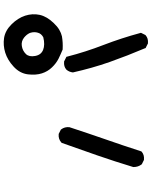

<svg xmlns="http://www.w3.org/2000/svg" viewBox="89 -922 822 1040"><g transform="rotate(-90 500.0 -402.0)"><path d="M782.7 -12.7 763.2 -22.5 759.8 -23.9 758.8 -27.3Q718.3 -122.6 684.1 -219.2Q667 -268.1 653.1 -317.4Q639.2 -366.7 627.9 -417V-418.5V-419.9Q630.4 -438.5 642.1 -452.6L642.6 -453.1L643.1 -453.6Q659.7 -468.3 685.5 -465.8H687.5L689 -464.8L708.5 -455.1L712.4 -453.1L713.4 -448.7Q738.8 -349.6 776.4 -252.4Q814 -154.3 841.3 -53.2L842.3 -49.8L840.8 -46.4L831.1 -26.9L830.1 -24.9L828.6 -23.9Q812 -9.3 786.1 -11.7H784.2ZM151.9 -34.2 132.3 -43.9 130.4 -44.9 128.9 -46.9Q115.2 -64.9 115.2 -89.8V-91.3L115.7 -92.8Q145 -189.5 178.2 -285.6Q211.4 -381.3 245.6 -477.1L246.6 -479.5L248.5 -481Q267.1 -497.6 293 -495.1H294.9L296.4 -494.1L315.9 -484.4L317.9 -483.4L319.3 -481.4Q333.5 -462.9 331.1 -437.5V-436.5L330.6 -435.5Q299.3 -339.8 265.6 -242.7Q231.9 -146.5 200.7 -49.8L199.7 -46.9L197.8 -45.4Q181.2 -30.8 155.3 -33.2H153.3ZM750.5 -474.1Q737.8 -479.5 725.6 -484.9Q713.4 -490.2 701.7 -496.1Q676.8 -508.8 655.3 -531.2Q632.8 -554.2 622.6 -586.2Q612.3 -618.2 617.2 -661.1Q622.6 -706.1 659.7 -739.7Q677.2 -755.9 696 -767.1Q714.8 -778.3 734.9 -784.7Q774.9 -796.9 814 -791Q854.5 -784.7 888.7 -750Q897 -741.7 904.1 -732.9Q911.1 -724.1 917 -714.8Q922.9 -705.6 927.5 -696Q932.1 -686.5 935.1 -676.8Q947.8 -637.2 939.5 -598.1Q930.7 -558.6 894.5 -521.5Q885.7 -512.2 877 -504.9Q868.2 -497.6 859.1 -492.2Q850.1 -486.8 841.1 -483.2Q832 -479.5 823.2 -477.5Q806.2 -474.6 788.8 -473.6Q771.5 -472.7 753.4 -473.6H752ZM818.4 -578.6Q828.6 -584.5 834.5 -591.6Q840.3 -598.6 842.8 -607.9Q845.7 -617.2 845.7 -627Q845.7 -636.7 842.8 -647Q841.8 -650.4 840.1 -654.1Q838.4 -657.7 835.9 -661.4Q833.5 -665 830.6 -668.7Q827.6 -672.4 824 -675.8Q820.3 -679.2 816.4 -682.6Q795.9 -698.7 771 -694.8Q745.1 -690.9 727.1 -672.4Q710.9 -655.3 716.8 -623Q719.7 -606.4 727.8 -595.9Q735.8 -585.4 749.5 -579.6Q777.3 -568.4 818.4 -578.6Z"/></g></svg>

Font: NaikaiFont
Style: Bold
Weight: 700
Version: Version 1.89